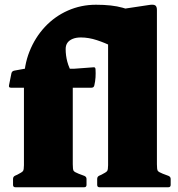

<svg xmlns="http://www.w3.org/2000/svg" viewBox="-20 -790 750 810"><path d="M26 -420Q16 -420 18 -430L28 -480Q30 -490 40 -492L84 -500H292L373 -506Q383 -508 383 -497Q384 -481 383 -464Q382 -447 378 -430Q376 -420 366 -420ZM436 0V-743L609 -769Q627 -772 634.5 -767.5Q642 -763 642 -748V0ZM81 -445Q81 -514 104.5 -573Q128 -632 169.5 -676.5Q211 -721 266.5 -745.5Q322 -770 385 -770Q453 -770 497 -757.5Q541 -745 559 -734L453 -594Q424 -609 389 -620.5Q354 -632 321 -632Q301 -632 286.5 -626Q272 -620 264.5 -609.5Q257 -599 257 -583Q257 -556 264 -529.5Q271 -503 287 -477V0H81ZM45 0Q35 0 35 -10V-35Q35 -45 44 -49L53 -53Q73 -63 77 -68.5Q81 -74 81 -93V-180H287V-97Q287 -75 290.5 -69.5Q294 -64 312 -57L336 -48Q345 -44 345 -35V-10Q345 0 335 0ZM400 0Q390 0 390 -10V-35Q390 -45 399 -49L408 -53Q428 -63 432 -68.5Q436 -74 436 -93V-180H642V-97Q642 -75 645.5 -69.5Q649 -64 667 -57L691 -48Q700 -44 700 -35V-10Q700 0 690 0Z"/></svg>

Font: Hahmlet Black
Style: Regular
Weight: 900
Version: Version 1.002